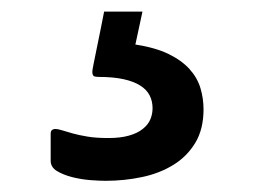

<svg xmlns="http://www.w3.org/2000/svg" viewBox="-20 -25 440 333"><path d="M214.8 52.2Q249.5 57.6 272.2 68.6Q294.9 79.6 308.6 94.7Q322.3 109.9 327.6 127.7Q333 145.5 333 164.6Q333 199.2 318.6 222.9Q304.2 246.6 280.3 261.2Q256.3 275.9 225.8 282.2Q195.3 288.6 163.1 288.6Q152.8 288.6 136.7 287.4Q120.6 286.1 105.2 282.2Q89.8 278.3 78.9 271.7Q67.9 265.1 67.9 253.9V207Q67.9 202.1 70.3 200.4Q72.8 198.7 75.2 198.7Q81.1 198.7 88.4 201.2Q95.7 203.6 106.4 206.5Q117.2 209.5 131.8 211.9Q146.5 214.4 168 214.4Q189 214.4 203.6 210.2Q218.3 206.1 227.5 198.7Q236.8 191.4 240.7 182.1Q244.6 172.9 244.6 162.6Q244.6 150.4 239.5 140.4Q234.4 130.4 223.1 123.3Q211.9 116.2 194.1 112.3Q176.3 108.4 150.9 108.4Q148.4 108.4 144.3 107.7Q140.1 106.9 140.1 99.1Q140.1 97.2 142.3 85.9Q144.5 74.7 147.7 59.3Q150.9 43.9 154.3 26.9Q157.7 9.8 160.6 -4.9H227.1Z"/></svg>

Font: Fascinate
Style: Regular
Weight: 900
Designer: Astigmatic (AOETI)
Foundry: Astigmatic (AOETI)
Version: Version 1.000